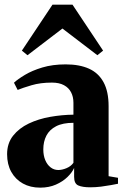

<svg xmlns="http://www.w3.org/2000/svg" viewBox="-20 -808 544 838"><path d="M155.5 11Q112.5 11 80 -7Q47.5 -25 29.2 -57.8Q11 -90.5 11 -135Q11 -182.5 37 -215.5Q63 -248.5 105.5 -268.8Q148 -289 199.2 -298Q250.5 -307 300.5 -307.5V-359.5Q300.5 -385.5 290.2 -405.2Q280 -425 259.2 -436.2Q238.5 -447.5 206.5 -447.5Q156.5 -447.5 117.8 -436Q79 -424.5 57 -415.5L41 -447Q57.5 -462.5 88.8 -481.2Q120 -500 164.8 -513.5Q209.5 -527 266.5 -527Q327 -527 368.5 -508.2Q410 -489.5 432 -449Q454 -408.5 454 -344.5V-39L495 -32V-6Q484.5 -4 464.8 -0.2Q445 3.5 421.5 6.5Q398 9.5 374 9.5Q340 9.5 321.8 1.5Q303.5 -6.5 303.5 -36V-75Q295 -55.5 274.5 -35.5Q254 -15.5 223.8 -2.2Q193.5 11 155.5 11ZM234.5 -66Q251 -66 270.2 -74Q289.5 -82 300.5 -97.5V-272Q254 -272 225 -257Q196 -242 182.5 -216Q169 -190 169 -156Q169 -129.5 177.5 -109.2Q186 -89 200.8 -77.5Q215.5 -66 234.5 -66ZM100 -567 75.5 -587 209 -787.5H296.5L430 -587L405 -567L252.5 -683.5Z"/></svg>

Font: Merriweather 120pt ExtraBold
Style: Regular
Weight: 800
Version: Version 2.100